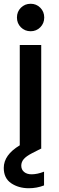

<svg xmlns="http://www.w3.org/2000/svg" viewBox="-30 -790 314 1020"><path d="M60 -697Q60 -728 81 -749Q102 -770 133 -770Q163 -770 184 -749Q205 -728 205 -697Q205 -666 184 -645Q163 -624 133 -624Q102 -624 81 -645Q60 -666 60 -697ZM138 136Q168 136 204 122V195Q166 210 123 210Q69 210 29.5 183.5Q-10 157 -10 102Q-10 33 75 -18V-551H189V0H187L140 24Q109 40 96 55.5Q83 71 83 90Q83 111 98 123.5Q113 136 138 136Z"/></svg>

Font: IBM-Poppins
Style: Poppins-Medium
Weight: 500
Designer: Mike Abbink, Paul van der Laan, Pieter van Rosmalen, Ben Mitchell, Mark Frömberg
Foundry: Bold Monday
Version: Version 1.1